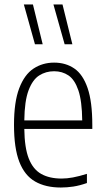

<svg xmlns="http://www.w3.org/2000/svg" viewBox="-20 -828 468 857"><path d="M251.5 9Q183.5 9 136.8 -17.8Q90 -44.5 66.2 -105.8Q42.5 -167 42.5 -270.5Q42.5 -373 65.8 -434Q89 -495 129.5 -521.8Q170 -548.5 221.5 -548.5Q273.5 -548.5 311.8 -522.2Q350 -496 371 -435Q392 -374 392 -270V-252.5H88.5Q89.5 -168.5 108.5 -120.2Q127.5 -72 164.2 -51.5Q201 -31 255 -31Q278.5 -31 305.5 -36Q332.5 -41 368 -52V-11Q335 0.5 306.8 4.8Q278.5 9 251.5 9ZM221.5 -510Q184.5 -510 155 -491.2Q125.5 -472.5 107.5 -424.8Q89.5 -377 88.5 -290.5H347Q346 -377 329.8 -424.8Q313.5 -472.5 285.8 -491.2Q258 -510 221.5 -510ZM268.5 -630.5 218.5 -808H259L303 -630.5ZM136 -630.5 86.5 -808H127L170.5 -630.5Z"/></svg>

Font: Encode Sans Cnd XLt
Style: Regular
Weight: 200
Width: 3
Designer: Multiple Designers
Foundry: Impallari Type
Version: Version 3.002; ttfautohint (v1.8.3) -l 8 -r 50 -G 200 -x 14 